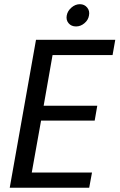

<svg xmlns="http://www.w3.org/2000/svg" viewBox="-20 -886 564 906"><path d="M523.9 -698.2 511.2 -626H228L186 -387.2H439L426.8 -316.9H173.8L129.9 -71.8H414.1L400.9 0H25.9L149.9 -698.2ZM338.9 -761.2Q316.4 -761.2 303.7 -776.4Q291 -791.5 294.9 -813Q298.8 -834.5 317.1 -850.3Q335.4 -866.2 356.9 -866.2Q378.4 -866.2 391.4 -850.3Q404.3 -834.5 399.9 -813Q396.5 -791.5 378.4 -776.4Q360.4 -761.2 338.9 -761.2Z"/></svg>

Font: Poppins
Style: Italic
Weight: 400
Italic angle: -10°
Designer: Ninad Kale (Devanagari), Jonny Pinhorn (Latin)
Foundry: Indian Type Foundry
Version: Version 3.200;PS 1.000;hotconv 16.6.54;makeotf.lib2.5.65590